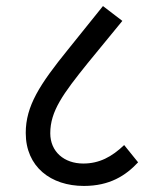

<svg xmlns="http://www.w3.org/2000/svg" viewBox="-20 -644 520 634"><path d="M257 -30C342 -30 395 -64 436 -108L390 -165C349 -126 308 -104 255 -104C192 -104 146 -143 146 -204C146 -277 188 -334 270 -436L384 -575L320 -624L205 -481C111 -365 65 -294 65 -205C65 -93 148 -30 257 -30Z"/></svg>

Font: Noto Sans Devanagari SemiCondensed
Style: Regular
Weight: 400
Width: 4
Designer: Jelle Bosma - Monotype Design Team
Foundry: Monotype Imaging Inc.
Version: Version 2.004